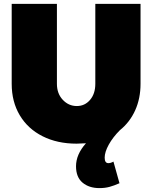

<svg xmlns="http://www.w3.org/2000/svg" viewBox="-20 -721 780 985"><path d="M701 -701V-291Q701 -216 673.5 -155Q646 -94 595 -53Q559 -17 538 21Q517 59 517 88Q517 116 536 116Q548 116 562 108L593 219Q566 231 542.5 237.5Q519 244 490 244Q437 244 403.5 216Q370 188 370 132Q370 71 421 14Q391 16 373 16Q274 16 198.5 -22Q123 -60 81.5 -129.5Q40 -199 40 -291V-701H272V-291Q272 -241 302 -209Q332 -177 374 -177Q415 -177 442 -208.5Q469 -240 469 -291V-701Z"/></svg>

Font: Argentum Sans Black
Style: Regular
Weight: 900
Designer: Julieta Ulanovsky (Modified by Cristiano Sobral)
Foundry: Julieta Ulanovsky
Version: Version 1.000; ttfautohint (v1.5.65-e2d9)